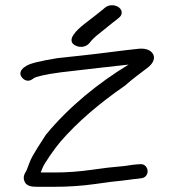

<svg xmlns="http://www.w3.org/2000/svg" viewBox="-20 -724 660 738"><path d="M272.7 -547.7C280.3 -544.6 289.6 -542.9 299 -544.4C311.9 -546.5 320.5 -553.7 326.3 -561.5C333.6 -571.2 344.6 -582 359.5 -593.6C384.6 -613.1 407.7 -633.2 428.6 -648.7L429 -649L438.7 -657.2C454.3 -670.6 448.2 -688.4 435 -697C422.2 -705.3 399.7 -707.7 383.9 -694.8L374.7 -687C368.1 -682.1 357.7 -673.9 346.2 -664.3C328.3 -649.5 279.6 -616.7 264.3 -592.4C253.1 -578.6 247.7 -557.8 272.7 -547.7ZM71.4 -464.3C62.1 -456.9 53.5 -443.7 61.5 -430.3C70 -416.2 86.1 -408.5 101.6 -417.8L101.8 -417.9L110.9 -424C119.3 -429.2 152.3 -438.1 214.3 -446.1C328.7 -459 395.5 -467.6 474.2 -475.7C358.7 -405.5 246.2 -314.9 156.5 -206.3C142.8 -183.9 104.7 -129.6 93.7 -99.7C88.3 -84.9 84.3 -74.5 81.8 -68.3C77.5 -60.5 64.5 -44.7 75.7 -23.5C83.5 -8.7 101.9 -6 121.2 -6H188.9C243.6 -6 295.8 -9.6 345.6 -16.7C394 -23.7 428.7 -28 448.8 -29.6C477.9 -32.6 486.9 -35.3 509.7 -37L510.2 -37.1L522.8 -39C539 -39.7 548.2 -54.2 547.4 -67C546.6 -79.3 537.4 -95.3 517.1 -92.9L504.8 -92C478.7 -90.1 470.3 -86.3 439.5 -84C416.7 -82.5 381.3 -78.3 332.2 -71.3C284.4 -64.4 236.6 -61 188.9 -61H136.4C138.4 -65.6 141.2 -72.6 143.7 -79.1C149.4 -94.3 188.8 -152.2 213.4 -180.6C277.6 -254.7 361.1 -326.3 460.9 -395.3C488 -419.8 521.2 -443.5 548.5 -464.7C569.5 -480.6 579.4 -503.2 565.2 -520.8C554.3 -534.2 534.5 -538.6 513.6 -536.6C453.6 -530.7 367.5 -518.3 292.3 -510.4L202.4 -500.8C135.1 -489.7 98.9 -481.2 81.9 -471.3L81.5 -471.1L71.8 -464.6Z"/></svg>

Font: MewTooHand
Style: BdWide
Weight: 400
Designer: Mew Too, Robert Jablonski
Version: Version 0.77